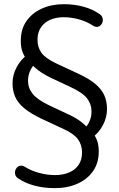

<svg xmlns="http://www.w3.org/2000/svg" viewBox="-20 -734 586 942"><path d="M248.5 189Q194.5 189 148 176.5Q101.5 164 68.5 140.5Q58.5 134 55.2 124.2Q52 114.5 54.2 104.8Q56.5 95 63.2 87.8Q70 80.5 80 79Q90 77.5 102 84.5Q132 103.5 171.5 114.2Q211 125 250 125Q289.5 125 319.2 112.2Q349 99.5 365.8 74.8Q382.5 50 382.5 14.5Q382.5 -22.5 363.2 -49.8Q344 -77 293 -100.5L182.5 -152Q129.5 -177.5 98.5 -203.2Q67.5 -229 54.5 -259Q41.5 -289 41.5 -325.5Q41.5 -367.5 62.5 -405.8Q83.5 -444 117.5 -468.5L110 -444.5Q98.5 -458 90.2 -479.8Q82 -501.5 82 -534Q82 -590.5 109.5 -630.2Q137 -670 185 -691.8Q233 -713.5 293.5 -713.5Q345 -713.5 390 -701Q435 -688.5 468.5 -665Q479 -658 482.5 -647.8Q486 -637.5 483.8 -627.8Q481.5 -618 474.5 -610.8Q467.5 -603.5 457.5 -602.2Q447.5 -601 435.5 -608.5Q406.5 -628 368.2 -638.8Q330 -649.5 292 -649.5Q255 -649.5 226 -636.8Q197 -624 180.5 -599.2Q164 -574.5 164 -539Q164 -502 183.2 -475.2Q202.5 -448.5 253.5 -424L364 -372.5Q418 -347.5 448.5 -321.5Q479 -295.5 492 -265.8Q505 -236 505 -199Q505 -157 484.2 -118.8Q463.5 -80.5 429 -56L436.5 -80Q448 -66.5 456.2 -44.5Q464.5 -22.5 464.5 9.5Q464.5 65 436.8 105.2Q409 145.5 360.2 167.2Q311.5 189 248.5 189ZM117.5 -337.5Q117.5 -302 140.2 -273.5Q163 -245 222.5 -216.5L317.5 -172Q354 -155 377.8 -136.5Q401.5 -118 415 -100.5L390 -99Q409.5 -116.5 419.2 -139Q429 -161.5 429 -187Q429 -223.5 406.8 -251.8Q384.5 -280 324 -308L229 -352.5Q193 -370 169 -388.2Q145 -406.5 131.5 -424L156.5 -425.5Q137.5 -408.5 127.5 -385.8Q117.5 -363 117.5 -337.5Z"/></svg>

Font: Nunito ExtraLight
Style: Regular
Weight: 200
Designer: Vernon Adams
Foundry: Vernon Adams
Version: Version 3.602;April 4, 2023;FontCreator 14.0.0.2856 64-bit